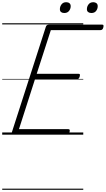

<svg xmlns="http://www.w3.org/2000/svg" viewBox="-20 -1221 959 1741"><path d="M111 0Q97 0 90.5 -5.5Q84 -11 88 -23L396 -979Q399 -988 406 -993Q413 -998 428 -998H905Q916 -998 918 -991.5Q920 -985 917 -973Q914 -960 907.5 -954Q901 -948 891 -948H441L313 -552H691Q702 -552 704 -546Q706 -540 703 -528Q699 -514 692.5 -508Q686 -502 677 -502H297L152 -50H598Q609 -50 611.5 -44Q614 -38 611 -25Q607 -12 600.5 -6Q594 0 584 0ZM563 -1103Q545 -1103 534 -1111.5Q523 -1120 523 -1138Q523 -1162 538 -1181.5Q553 -1201 580 -1201Q598 -1201 609.5 -1192Q621 -1183 621 -1165Q621 -1141 606 -1122Q591 -1103 563 -1103ZM809 -1103Q791 -1103 779.5 -1111.5Q768 -1120 768 -1138Q768 -1162 783 -1181.5Q798 -1201 826 -1201Q843 -1201 854.5 -1192Q866 -1183 866 -1165Q866 -1141 851.5 -1122Q837 -1103 809 -1103ZM0 490H735V500H0ZM0 -20H735V0H0ZM0 -505H735V-500H0ZM0 -1010H735V-1000H0Z"/></svg>

Font: Playwrite US Trad Guides
Style: Regular
Weight: 400
Designer: Veronika Burian, José Scaglione
Foundry: TypeTogether
Version: Version 1.003